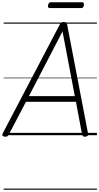

<svg xmlns="http://www.w3.org/2000/svg" viewBox="-32 -1187 871 1686"><path d="M11 13Q-5 12 -10 4Q-15 -4 -7 -18L493 -972Q499 -984 506.5 -989Q514 -994 529 -994Q543 -994 549 -988.5Q555 -983 558 -969L741 -15Q744 -2 738 5Q732 12 717 13Q703 15 697.5 9.5Q692 4 688 -10L635 -293H196L47 -9Q39 5 32 10Q25 15 11 13ZM222 -343H625L517 -911ZM406 -1116Q395 -1116 391.5 -1122.5Q388 -1129 390 -1140Q392 -1153 397.5 -1160Q403 -1167 414 -1167H688Q700 -1167 703 -1160Q706 -1153 704 -1140Q702 -1128 697 -1122Q692 -1116 680 -1116ZM0 469H819V479H0ZM0 -20H819V0H0ZM0 -505H819V-500H0ZM0 -989H819V-979H0Z"/></svg>

Font: Playwrite DE VA Guides
Style: Regular
Weight: 400
Designer: Veronika Burian, José Scaglione
Foundry: TypeTogether
Version: Version 1.003